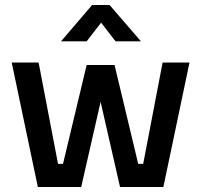

<svg xmlns="http://www.w3.org/2000/svg" viewBox="-20 -751 808 771"><path d="M27 -500H135L213 -93H233L328 -490H440L535 -93H555L633 -500H741L636 0H462L384 -342L306 0H132ZM350 -731H420L546 -585H444L386 -660L328 -585H225Z"/></svg>

Font: Cairo SemiBold
Style: Regular
Weight: 600
Designer: Mohamed Gaber, Accademia di Belle Arti di Urbino and others
Foundry: Kief Type Foundry, Accademia di Belle Arti di Urbino and others
Version: Version 3.011